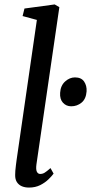

<svg xmlns="http://www.w3.org/2000/svg" viewBox="-20 -837 411 867"><path d="M144.5 -94.5Q141.5 -71.5 146.5 -61.5Q151.5 -51.5 161.5 -51.5Q172 -51.5 181 -56.8Q190 -62 208 -78L222 -53Q215 -43 199.5 -27.8Q184 -12.5 161.8 -1.2Q139.5 10 111 10Q92.5 10 78.5 4Q64.5 -2 56.2 -14.8Q48 -27.5 48.5 -47.5Q48.5 -54.5 49.2 -65.8Q50 -77 51.8 -90.2Q53.5 -103.5 55 -115L146.5 -747L82 -764.5L90.5 -798.5L227 -817L248 -804.5ZM251.5 -418Q253.5 -450.5 274 -469Q294.5 -487.5 318.5 -487.5Q347 -487.5 359.8 -468.8Q372.5 -450 371 -424.5Q368.5 -390 348.2 -373.5Q328 -357 301.5 -357Q279 -357 264.2 -373.2Q249.5 -389.5 251.5 -418Z"/></svg>

Font: Merriweather 24pt SemiCondensed
Style: Italic
Weight: 400
Width: 4
Italic angle: -7.8°
Designer: Eben Sorkin
Foundry: Eben Sorkin
Version: Version 2.101